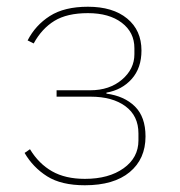

<svg xmlns="http://www.w3.org/2000/svg" viewBox="-20 -538 534 570"><path d="M232 12Q162 12 120 -14.5Q78 -41 53 -84L69 -95Q95 -52 134.5 -29.5Q174 -7 232 -7Q303 -7 347 -38.5Q391 -70 391 -121V-142Q391 -194 352.5 -222.5Q314 -251 249 -251H148V-270H248Q305 -270 342 -301.5Q379 -333 379 -377V-395Q379 -442 341.5 -470.5Q304 -499 241 -499Q179 -499 141.5 -476Q104 -453 80 -409L62 -418Q85 -463 128 -490.5Q171 -518 241 -518Q315 -518 357.5 -483Q400 -448 400 -388Q400 -336 371 -303.5Q342 -271 296 -263V-260Q349 -253 380.5 -222Q412 -191 412 -133Q412 -66 365 -27Q318 12 232 12Z"/></svg>

Font: IBM Plex Sans Thin
Style: Regular
Weight: 250
Designer: Mike Abbink, Paul van der Laan, Pieter van Rosmalen
Foundry: Bold Monday
Version: Version 3.201